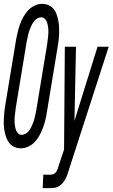

<svg xmlns="http://www.w3.org/2000/svg" viewBox="-40 -763 586 998"><path d="M69 8Q51 8 36 1.5Q21 -5 10.5 -17Q0 -29 -6 -44.5Q-12 -60 -15.5 -76.5Q-19 -93 -20 -110Q-21 -127 -20 -144.5Q-19 -162 -17.5 -179.5Q-16 -197 -13 -214L44 -559Q48 -579 52.5 -598.5Q57 -618 64 -637Q71 -656 81 -674.5Q91 -693 105.5 -708.5Q120 -724 139.5 -733.5Q159 -743 178 -743Q196 -743 211.5 -736.5Q227 -730 237.5 -718Q248 -706 253.5 -690.5Q259 -675 262.5 -658.5Q266 -642 267 -625Q268 -608 267.5 -590.5Q267 -573 265 -555.5Q263 -538 260 -521L203 -176Q200 -156 195 -136.5Q190 -117 183 -98Q176 -79 166 -60.5Q156 -42 142 -26.5Q128 -11 108 -1.5Q88 8 69 8ZM73 -62Q82 -62 91.5 -67Q101 -72 107.5 -79.5Q114 -87 119 -96Q124 -105 127.5 -113.5Q131 -122 134.5 -131.5Q138 -141 140 -150Q142 -159 144 -168.5Q146 -178 148 -187L205 -532Q206 -542 207.5 -552.5Q209 -563 210 -573Q211 -583 211.5 -593.5Q212 -604 211 -613.5Q210 -623 208 -633Q206 -643 202.5 -651.5Q199 -660 191.5 -666.5Q184 -673 174 -673Q165 -673 155.5 -668Q146 -663 139.5 -655.5Q133 -648 128 -639Q123 -630 119.5 -621.5Q116 -613 112.5 -603.5Q109 -594 107 -585Q105 -576 103 -566.5Q101 -557 99 -548L42 -203Q41 -193 39.5 -182.5Q38 -172 37 -162Q36 -152 35.5 -141.5Q35 -131 36 -121.5Q37 -112 39 -102Q41 -92 44.5 -83.5Q48 -75 55.5 -68.5Q63 -62 73 -62ZM182 215 185 145H223Q231 145 239 141.5Q247 138 252 130.5Q257 123 260 114.5Q263 106 265 98L293 14L297 -520H355L347 -135L467 -520H525L317 123Q313 135 309.5 146Q306 157 299.5 168.5Q293 180 285 189Q277 198 266 205Q255 212 243 213.5Q231 215 219 215Z"/></svg>

Font: Iosevka Algr
Style: Italic
Weight: 400
Italic angle: -9°
Monospace: yes
Designer: Belleve Invis
Foundry: Belleve Invis
Version: Version 26.0.2; ttfautohint (v1.8.3)